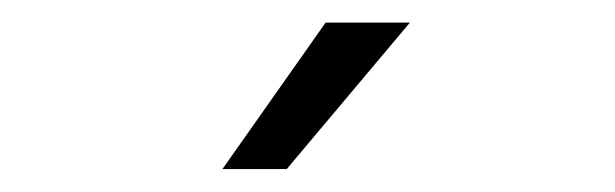

<svg xmlns="http://www.w3.org/2000/svg" viewBox="-20 -725 541 169"><path d="M266.6 -705.1H340.8L232.4 -576.2H175.8Z"/></svg>

Font: Dinish Condensed
Style: Regular
Weight: 400
Width: 3
Designer: Bert Driehuis
Foundry: Playbeing
Version: Version 3.006; git-39231f3c-release